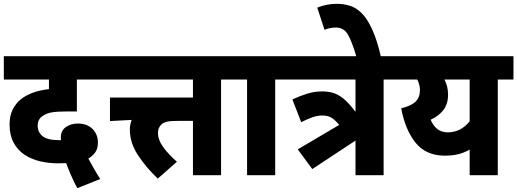

<svg xmlns="http://www.w3.org/2000/svg" viewBox="-20 -916 2705 1004"><path d="M384 68Q366 34 351 -0.5Q336 -35 326 -63Q304 -62 283 -62Q235 -62 190 -72.5Q145 -83 109 -106.5Q73 -130 51.5 -169.5Q30 -209 30 -265Q30 -310 46 -342.5Q62 -375 89 -397Q117 -419 154 -432Q191 -445 236 -450V-500H0V-622H535V-500H382V-333H325Q278 -333 251.5 -328.5Q225 -324 207 -312Q177 -295 177 -259Q177 -225 202.5 -204Q228 -183 291 -183Q295 -183 299 -183Q298 -189 298 -195Q298 -234 325 -252Q352 -270 386 -270Q436 -270 464 -241.5Q492 -213 492 -171Q492 -138 477.5 -118.5Q463 -99 442 -87Q455 -63 470.5 -35.5Q486 -8 504 20Z M805 18Q744 -40 701.5 -104.5Q659 -169 659 -239Q659 -265 669 -289L555 -283V-406H989V-500H521V-622H1218V-500H1136V0H989V-284H916Q875 -284 855 -280Q835 -276 823 -264Q806 -248 806 -219Q806 -186 831.5 -149.5Q857 -113 905 -70Z M1419 -500V0H1272V-500H1204V-622H1501V-500Z M1613 -32 1537 -135 1754 -263Q1729 -292 1710.5 -302Q1692 -312 1667 -312Q1641 -312 1615.5 -303.5Q1590 -295 1555 -277L1509 -396Q1550 -415 1587.5 -426.5Q1625 -438 1665 -438Q1702 -438 1730 -427.5Q1758 -417 1783.5 -394Q1809 -371 1839 -331V-500H1487V-622H2068V-500H1986V0H1839V-181Z M1845 -615Q1821 -698 1799.5 -735Q1778 -772 1737 -772Q1704 -772 1677 -760L1639 -876Q1687 -896 1742 -896Q1778 -896 1811 -885.5Q1844 -875 1872.5 -846Q1901 -817 1926.5 -761.5Q1952 -706 1973 -615Z M2665 -622V-500H2583V0H2436V-134Q2407 -117 2376 -109.5Q2345 -102 2306 -102Q2207 -102 2152.5 -170.5Q2098 -239 2078 -350Q2130 -362 2153 -384.5Q2176 -407 2176 -445Q2176 -460 2172 -474Q2168 -488 2162 -500H2054V-622ZM2232 -290Q2244 -260 2266 -242Q2288 -224 2321 -224Q2390 -224 2436 -282V-500H2304Q2313 -483 2318 -463.5Q2323 -444 2323 -421Q2323 -372 2298.5 -340.5Q2274 -309 2232 -290Z"/></svg>

Font: Noto Sans SemiCondensed ExtraBold
Style: Regular
Weight: 800
Width: 4
Designer: Monotype Design Team
Foundry: Monotype Imaging Inc.
Version: Version 2.013; ttfautohint (v1.8.4.7-5d5b)